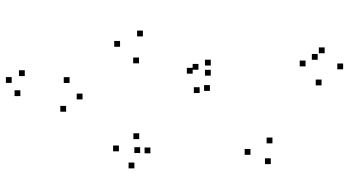

<svg xmlns="http://www.w3.org/2000/svg" viewBox="-290 -526 1199 660"><g transform="rotate(90 310.0 -195.5)"><path d="M197.2 -53.3V-73.3H177.2V-53.3ZM299.3 -261.8V-281.8H279.3V-261.8ZM511.7 -436.5V-456.5H491.7V-436.5ZM543.7 -506.3V-526.3H523.7V-506.3ZM472.3 -512V-532H452.3V-512ZM239.5 -300V-320H219.5V-300ZM204.7 -300V-320H184.7V-300ZM219.2 -257.7V-277.7H199.2V-257.7ZM273 -680.8V-700.8H253V-680.8ZM217.8 -755V-775H197.8V-755ZM162.5 -691.5V-711.5H142.5V-691.5ZM207.7 -625.8V-645.8H187.7V-625.8ZM185 -667.5V-687.5H165V-667.5ZM104.7 -66.7V-86.7H84.7V-66.7ZM140.3 11.8V-8.2H120.3V11.8ZM558.3 -37.5V-57.5H538.3V-37.5ZM506.5 -92.5V-112.5H486.5V-92.5ZM457.7 -54V-74H437.7V-54ZM505.5 -57.3V-77.3H485.5V-57.3ZM292 -297V-317H272V-297ZM232.7 -237.8V-257.8H212.7V-237.8ZM499.7 15.7V-4.3H479.7V15.7ZM309.8 354.5V334.5H289.8V354.5ZM363.5 197.2V177.2H343.5V197.2ZM321.2 140.8V120.8H301.2V140.8ZM264.7 185.3V165.3H244.7V185.3ZM241 339.3V319.3H221V339.3ZM264.5 384.3V364.3H244.5V384.3Z"/></g></svg>

Font: Monaspace Radon Dots Var
Style: Regular
Weight: 400
Designer: Riley Cran and the Lettermatic Team
Version: Version 1.100 (Monaspace Radon Dots)